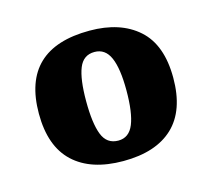

<svg xmlns="http://www.w3.org/2000/svg" viewBox="-61 -791 534 483"><g transform="rotate(-15 205.5 -549.5)"><path d="M206 -380Q122 -380 76.5 -422.5Q31 -465 31 -550Q31 -719 208 -719Q288 -719 334.5 -677.5Q381 -636 381 -550Q381 -465 336 -422.5Q291 -380 206 -380ZM207 -433Q235 -433 247 -462.5Q259 -492 259 -550Q259 -607 246.5 -635.5Q234 -664 206 -664Q177 -664 165.5 -635.5Q154 -607 154 -550Q154 -492 165.5 -462.5Q177 -433 207 -433Z"/></g></svg>

Font: Noto Serif Condensed Black
Style: Regular
Weight: 900
Width: 3
Designer: Monotype Design Team
Foundry: Monotype Imaging Inc.
Version: Version 2.015; ttfautohint (v1.8.4.7-5d5b)